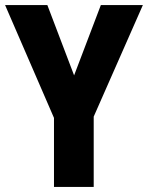

<svg xmlns="http://www.w3.org/2000/svg" viewBox="-20 -734 581 754"><path d="M271 -438 376 -714H541L348 -276V0H192V-271L0 -714H166Z"/></svg>

Font: Noto Sans Telugu Condensed ExtraBold
Style: Regular
Weight: 800
Width: 3
Designer: Jelle Bosma - Monotype Design Team
Foundry: Monotype Imaging Inc.
Version: Version 2.005; ttfautohint (v1.8.4.7-5d5b)